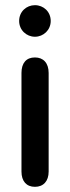

<svg xmlns="http://www.w3.org/2000/svg" viewBox="-20 -716 269 742"><path d="M115 6C148 6 168 -16 168 -53V-434C168 -473 147 -494 115 -494C82 -494 63 -473 63 -434V-53C63 -16 82 6 115 6ZM115 -574C148 -574 176 -600 176 -635C176 -671 148 -696 115 -696C82 -696 54 -671 54 -635C54 -600 82 -574 115 -574Z"/></svg>

Font: SN Pro Medium
Style: Regular
Weight: 500
Designer: Tobias Whetton
Foundry: Supernotes
Version: Version 1.003;Glyphs 3.3 (3324)